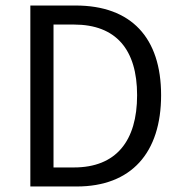

<svg xmlns="http://www.w3.org/2000/svg" viewBox="-20 -676 656 696"><path d="M90 0H258C456 0 564 -122 564 -331C564 -539 456 -656 254 -656H90ZM174 -69V-587H248C401 -587 477 -496 477 -331C477 -165 401 -69 248 -69Z"/></svg>

Font: DAIFUKU Sans
Style: Regular
Weight: 400
Designer: Original font ‘Source Han Sans JP’ : Paul D. Hunt
Foundry: Daifuku
Version: Version 1.000